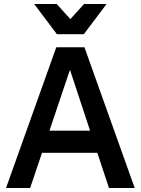

<svg xmlns="http://www.w3.org/2000/svg" viewBox="-20 -935 700 955"><path d="M260 -700H400L650 0H522L464 -175H189L130 0H10ZM428 -285 329 -585H327L226 -285ZM150 -915H262L330 -840L398 -915H510L397 -765H263Z"/></svg>

Font: PT Root UI Bold
Style: Regular
Weight: 700
Designer: Vitaly Kuzmin
Foundry: ParaType Ltd.
Version: Version 2.000G